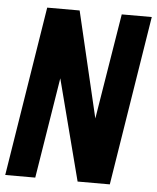

<svg xmlns="http://www.w3.org/2000/svg" viewBox="-54 -745 646 790"><g transform="rotate(5 269.0 -350.0)"><path d="M-3 0 109 -701H243L346 -264L417 -700H541L429 1H296L188 -416L121 0Z"/></g></svg>

Font: Georama SemiCondensed
Style: Bold Italic
Weight: 700
Width: 4
Italic angle: -9°
Designer: Jean-Baptiste Levee
Foundry: Production Type
Version: Version 1.000